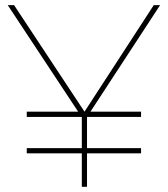

<svg xmlns="http://www.w3.org/2000/svg" viewBox="-20 -719 646 739"><path d="M522.9 -289.1V-269H314.9V-148.9H522.9V-128.9H314.9V0H294.9V-128.9H83V-148.9H294.9V-269H83V-289.1H280.8L9.8 -699.2H34.2L305.2 -289.1L571.8 -699.2H596.2L328.1 -289.1Z"/></svg>

Font: Montserrat
Style: Thin
Weight: 250
Designer: Julieta Ulanovsky
Foundry: Julieta Ulanovsky
Version: Version 1.000;PS 002.000;hotconv 1.0.70;makeotf.lib2.5.58329